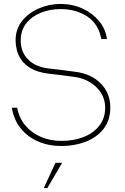

<svg xmlns="http://www.w3.org/2000/svg" viewBox="-20 -731 634 973"><path d="M291 9Q227 9 173.5 -14Q120 -37 85 -80.5Q50 -124 40 -185H67Q76 -135 107 -97Q138 -59 185.5 -38Q233 -17 291 -17Q352 -17 402 -36Q452 -55 482.5 -93Q513 -131 513 -186Q513 -226 493 -258.5Q473 -291 438 -313Q403 -335 359 -341Q325 -346 291.5 -350Q258 -354 224 -358Q170 -365 137.5 -384Q105 -403 88 -428Q71 -453 65 -479Q59 -505 59 -526Q59 -584 92 -625Q125 -666 177.5 -688.5Q230 -711 287 -711Q347 -711 397.5 -688Q448 -665 481.5 -625Q515 -585 522 -533H494Q478 -612 421 -648.5Q364 -685 287 -685Q233 -685 187 -666.5Q141 -648 113 -612.5Q85 -577 85 -526Q85 -467 122.5 -429.5Q160 -392 226 -384Q261 -380 295 -376Q329 -372 363 -367Q442 -357 490.5 -308Q539 -259 539 -186Q539 -121 504.5 -77.5Q470 -34 413.5 -12.5Q357 9 291 9ZM261 94H295L220 222H202Z"/></svg>

Font: Haskoy Thin
Style: Regular
Weight: 100
Designer: Ertekin Erdin
Foundry: Ertekin Erdin
Version: Version 2.000; ttfautohint (v1.8.4.7-5d5b)